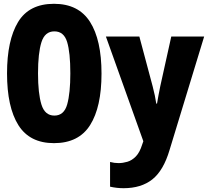

<svg xmlns="http://www.w3.org/2000/svg" viewBox="-20 -745 1100 1010"><path d="M264 8Q136 8 76.5 -87Q17 -182 17 -359Q17 -533 75 -629Q133 -725 264 -725Q393 -725 453.5 -630Q514 -535 514 -358Q514 -182 454 -87Q394 8 264 8ZM266 -137Q317 -137 333.5 -196Q350 -255 350 -359Q350 -469 333 -524.5Q316 -580 266 -580Q216 -580 198 -523Q180 -466 180 -359Q180 -253 198 -195Q216 -137 266 -137ZM630 245Q594 245 559 237V107Q581 113 604 113Q626 113 650 106Q674 99 694.5 78Q715 57 728 15L734 -2L537 -553H713L783 -291Q790 -264 794.5 -242.5Q799 -221 802 -200H806Q809 -219 813.5 -242.5Q818 -266 823 -291L881 -553H1054L872 44Q840 152 781.5 198.5Q723 245 630 245Z"/></svg>

Font: Noto Sans Mono Condensed Black
Style: Regular
Weight: 900
Width: 3
Designer: Monotype Design Team
Foundry: Monotype Imaging Inc.
Version: Version 2.014